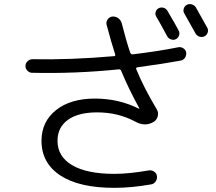

<svg xmlns="http://www.w3.org/2000/svg" viewBox="-20 -864 1040 924"><path d="M786.1 -811.5Q828.1 -740.2 839.8 -716.8Q845.7 -706.1 841.8 -693.8Q837.9 -681.6 827.1 -675.8Q816.4 -669.9 803.2 -674.3Q790 -678.7 784.2 -690.4Q744.1 -764.6 732.4 -783.2Q725.6 -793.9 729 -806.2Q732.4 -818.4 743.2 -824.2Q753.9 -830.1 766.6 -826.7Q779.3 -823.2 786.1 -811.5ZM922.9 -828.1Q941.4 -795.9 977.5 -730.5Q983.4 -719.7 979.5 -707.5Q975.6 -695.3 964.8 -689.5Q953.1 -683.6 940.4 -687.5Q927.7 -691.4 920.9 -703.1Q890.6 -756.8 867.2 -798.8Q860.4 -809.6 864.3 -822.3Q868.2 -835 878.9 -840.8Q890.6 -846.7 903.3 -842.8Q916 -838.9 922.9 -828.1ZM134.8 -513.7Q122.1 -513.7 112.3 -523.4Q102.5 -533.2 102.5 -546.9Q102.5 -559.6 112.8 -569.3Q123 -579.1 136.7 -579.1Q315.4 -575.2 529.3 -593.8Q536.1 -593.8 534.2 -602.5Q516.6 -656.2 493.2 -744.1Q489.3 -757.8 497.6 -770Q505.9 -782.2 519.5 -784.2Q535.2 -786.1 547.9 -777.3Q560.5 -768.6 565.4 -753.9Q586.9 -668.9 606.4 -611.3Q610.4 -601.6 619.1 -602.5Q741.2 -617.2 838.9 -636.7Q851.6 -638.7 862.8 -631.3Q874 -624 876 -611.3Q877.9 -597.7 870.1 -585.9Q862.3 -574.2 848.6 -572.3Q764.6 -556.6 640.6 -540Q632.8 -538.1 635.7 -531.2Q670.9 -444.3 734.4 -337.9Q744.1 -322.3 738.8 -303.2Q733.4 -284.2 715.8 -275.4Q676.8 -253.9 631.8 -278.3Q548.8 -323.2 447.3 -323.2Q356.4 -323.2 306.6 -287.1Q256.8 -251 256.8 -186.5Q256.8 -110.4 327.6 -68.8Q398.4 -27.3 530.3 -27.3Q600.6 -27.3 696.3 -43.9Q710 -45.9 721.7 -38.1Q733.4 -30.3 735.4 -16.6Q737.3 -2.9 729 9.3Q720.7 21.5 707 23.4Q612.3 40 530.3 40Q361.3 40 270.5 -19.5Q179.7 -79.1 179.7 -186.5Q179.7 -278.3 249.5 -334Q319.3 -389.6 436.5 -389.6Q551.8 -389.6 648.4 -340.8H650.4V-342.8Q595.7 -443.4 563.5 -522.5Q559.6 -531.2 551.8 -530.3Q342.8 -508.8 134.8 -513.7Z"/></svg>

Font: Rounded Mgen+ 2m regular
Style: Regular
Weight: 400
Designer: [Source Han Sans]
Ryoko NISHIZUKA  (kana & ideographs); Paul D. Hunt (Latin, Greek & Cyrillic); Wenlong ZHANG  (bopomofo
Version: Version 1.059.20150602